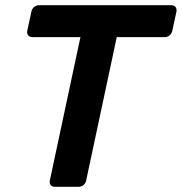

<svg xmlns="http://www.w3.org/2000/svg" viewBox="-20 -720 701 740"><path d="M191 0Q181 0 175.5 -7Q170 -14 172 -24L290 -577H105Q94 -577 88.5 -584Q83 -591 85 -601L101 -675Q103 -686 111.5 -693Q120 -700 130 -700H640Q651 -700 656.5 -693Q662 -686 660 -675L644 -601Q642 -591 634 -584Q626 -577 615 -577H430L312 -24Q310 -14 302 -7Q294 0 283 0Z"/></svg>

Font: Rubik Light Medium
Style: Italic
Weight: 500
Italic angle: -12°
Version: Version 2.104